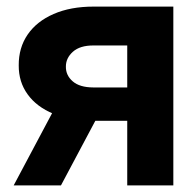

<svg xmlns="http://www.w3.org/2000/svg" viewBox="-20 -559 579 579"><path d="M363.7 0V-421.9H262.3Q221.2 -422.1 199.8 -402.9Q178.4 -383.7 178.7 -357.8Q178.4 -331.8 199.3 -313.7Q220.2 -295.5 261.3 -295.3H412.9V-194.7H261.3Q191.7 -194.9 141.2 -215.8Q90.6 -236.7 63.4 -274.4Q36.1 -312 36.5 -361.9Q36.1 -414.9 63.4 -454.8Q90.7 -494.6 141.7 -516.8Q192.7 -539.1 262.3 -539.1H502.7V0ZM21.3 0 170.7 -280.9H313.3L163.9 0Z"/></svg>

Font: Inter Display V
Style: Regular
Weight: 400
Designer: Rasmus Andersson
Foundry: rsms
Version: Version 3.015;git-src